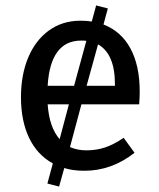

<svg xmlns="http://www.w3.org/2000/svg" viewBox="-20 -615 584 705"><path d="M279 -232 237 -75Q264 -63 297 -63Q335 -63 367 -74Q399 -85 434 -109L474 -54Q390 12 290 12Q247 12 216 2L197 70L154 59L174 -15Q117 -46 87 -108.5Q57 -171 57 -258Q57 -340 83.5 -403.5Q110 -467 159.5 -503Q209 -539 276 -539Q297 -539 317 -536L333 -595L376 -584L360 -525Q425 -500 459 -437Q493 -374 493 -279Q493 -256 491 -232ZM155 -300H252L297 -465Q291 -466 278 -466Q165 -466 155 -300ZM340 -452 298 -300H402V-306Q402 -417 340 -452ZM233 -232H155Q161 -147 199 -104Z"/></svg>

Font: FiraGO
Style: Regular
Weight: 400
Designer: bBox Type
Foundry: bBox Type GmbH
Version: Version 1.001;April 20, 2020;FontCreator 12.0.0.2555 64-bit